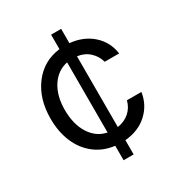

<svg xmlns="http://www.w3.org/2000/svg" viewBox="-172 -845 901 963"><g transform="rotate(-30 279.0 -363.5)"><path d="M264.2 0H322.4V-82.7Q401.3 -89.5 452.1 -136.2Q502.8 -182.9 512.8 -252.1H429Q419 -213.4 391 -189.1Q362.9 -164.8 322.4 -158.7V-568.5Q364.7 -562.5 392.2 -536.6Q419.7 -510.7 429 -475.1H512.8Q502.8 -545.8 451.2 -591.6Q399.5 -637.4 322.4 -644.5V-727.3H264.2V-643.5Q167.3 -631.7 109.2 -555Q51.1 -478.3 51.1 -362.9Q51.1 -287.6 76.3 -227.5Q101.6 -167.3 150 -129.4Q198.5 -91.6 264.2 -83.8ZM264.2 -160.5Q204.2 -172.9 169.6 -227.8Q134.9 -282.7 134.9 -365.8Q134.9 -446.7 169.7 -500.5Q204.5 -554.3 264.2 -566.8Z"/></g></svg>

Font: Inter-Regular
Style: Regular
Weight: 500
Designer: Rasmus Andersson
Foundry: rsms
Version: ""